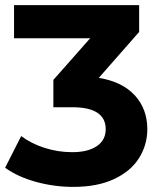

<svg xmlns="http://www.w3.org/2000/svg" viewBox="-21 -720 633 752"><path d="M556 -214Q556 -153 524 -101.5Q492 -50 426.5 -19Q361 12 266 12Q192 12 120.5 -7.5Q49 -27 -1 -63L62 -187Q102 -157 154.5 -140.5Q207 -124 262 -124Q323 -124 358 -147.5Q393 -171 393 -214Q393 -300 262 -300H188V-407L332 -570H34V-700H524V-595L366 -415Q458 -400 507 -346.5Q556 -293 556 -214Z"/></svg>

Font: APTA Sans Regular
Style: Bold Italic
Weight: 700
Version: Version 7.200